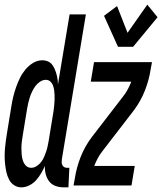

<svg xmlns="http://www.w3.org/2000/svg" viewBox="-38 -797 697 825"><path d="M54 8Q37 8 23 -1Q9 -10 1 -25.5Q-7 -41 -10.5 -57Q-14 -73 -16 -90.5Q-18 -108 -18 -125.5Q-18 -143 -16.5 -160.5Q-15 -178 -12.5 -195.5Q-10 -213 -7 -231L11 -341Q14 -361 19 -381.5Q24 -402 31 -422Q38 -442 47.5 -461.5Q57 -481 71 -498Q85 -515 104 -526.5Q123 -538 144 -538Q153 -538 161.5 -535.5Q170 -533 176.5 -528.5Q183 -524 188 -516.5Q193 -509 196.5 -501.5Q200 -494 202.5 -486Q205 -478 207 -469.5Q209 -461 210 -452Q211 -443 211 -434L261 -735H331L228 -114Q227 -108 227 -101Q227 -94 229.5 -88.5Q232 -83 237 -79.5Q242 -76 249 -76H260L256 8H235Q217 8 200.5 2Q184 -4 173.5 -17.5Q163 -31 158.5 -48.5Q154 -66 155 -84Q148 -68 138.5 -52Q129 -36 117 -22.5Q105 -9 88 -0.5Q71 8 54 8ZM96 -76Q108 -76 119 -83Q130 -90 138 -100Q146 -110 151 -121.5Q156 -133 160 -144.5Q164 -156 166.5 -168Q169 -180 171 -191L189 -301Q191 -312 192.5 -323Q194 -334 195 -345Q196 -356 196.5 -367Q197 -378 196.5 -389Q196 -400 194.5 -410.5Q193 -421 189.5 -430.5Q186 -440 178 -447Q170 -454 159 -454Q146 -454 134 -446Q122 -438 114 -427Q106 -416 100 -403.5Q94 -391 90 -378.5Q86 -366 83 -353Q80 -340 78 -327L60 -217Q58 -203 56 -189.5Q54 -176 54 -162Q54 -148 55 -134.5Q56 -121 60 -108Q64 -95 73 -85.5Q82 -76 96 -76ZM534 -596H469L409 -729L465 -771L510 -656L595 -777L639 -723ZM278 0 284 -33Q291 -78 308.5 -122.5Q326 -167 355 -206L492 -384Q503 -398 511.5 -414Q520 -430 526 -446H352L366 -530H615L609 -497Q602 -452 584.5 -407.5Q567 -363 538 -324L401 -146Q401 -146 401 -146Q401 -146 401 -146Q390 -132 381.5 -116Q373 -100 367 -84H541L527 0Z"/></svg>

Font: Iosevka Curly Medium Extended
Style: Italic
Weight: 500
Width: 7
Italic angle: -9°
Monospace: yes
Designer: Belleve Invis
Foundry: Belleve Invis
Version: Version 11.1.0; ttfautohint (v1.8.3)